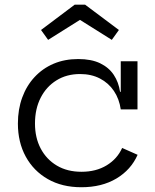

<svg xmlns="http://www.w3.org/2000/svg" viewBox="-20 -796 665 826"><path d="M330 9.5Q247 9.5 185.8 -25.5Q124.5 -60.5 90.8 -122.2Q57 -184 57 -264.5Q57 -325.5 75.5 -376.2Q94 -427 128.5 -464.2Q163 -501.5 210.5 -521.8Q258 -542 316.5 -542Q373 -542 410.8 -523.8Q448.5 -505.5 469.5 -473.8Q490.5 -442 496.5 -401H514L499.5 -325.5Q493 -370.5 470 -404.8Q447 -439 410 -458.2Q373 -477.5 324.5 -477.5Q266.5 -477.5 222.8 -450.2Q179 -423 154.8 -375.2Q130.5 -327.5 130.5 -264.5Q130.5 -203.5 155.2 -156.8Q180 -110 224.8 -83.5Q269.5 -57 330.5 -57Q393.5 -57 439 -84.8Q484.5 -112.5 505.5 -159.5L572 -130Q543.5 -65.5 480.8 -28Q418 9.5 330 9.5ZM499.5 -325.5V-532.5H571.5V-325.5ZM346 -776 491.5 -667 461 -624.5 324 -710.5 187 -624.5 156.5 -667 301.5 -776Z"/></svg>

Font: Hepta Slab ExtraLight
Style: Regular
Weight: 400
Version: Version 1.102